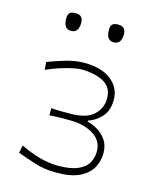

<svg xmlns="http://www.w3.org/2000/svg" viewBox="-109 -785 699 869"><g transform="rotate(15 240.0 -351.0)"><path d="M237.5 9Q182.5 9 134.8 -6.5Q87 -22 53 -34.5L60 -70.5Q157.5 -23 238 -23Q298 -23.5 331.5 -38.5Q365 -53.5 378.2 -77.8Q391.5 -102 391.5 -131Q391.5 -181.5 347.2 -208.8Q303 -236 238 -236Q208 -236 186 -235.8Q164 -235.5 141.5 -234V-267Q160.5 -265.5 180.5 -265.2Q200.5 -265 228.5 -265Q305.5 -265 339.8 -296.5Q374 -328 374 -374.5Q374 -426.5 333.5 -448.8Q293 -471 230.5 -472Q209 -472 165.2 -461.2Q121.5 -450.5 68 -427L65 -463Q97 -475.5 143.8 -489.8Q190.5 -504 231.5 -504Q315 -504 360 -468.2Q405 -432.5 405 -377Q405 -325.5 377.8 -295.8Q350.5 -266 316.5 -256V-251Q338 -246 362.5 -232Q387 -218 404.8 -193Q422.5 -168 422.5 -130Q422.5 -96 405.8 -64Q389 -32 348.8 -11.5Q308.5 9 237.5 9ZM336.5 -628Q301.5 -628 301.5 -678Q301.5 -696 309.8 -703.5Q318 -711 337.5 -711Q372.5 -711 372.5 -675Q372.5 -628 336.5 -628ZM136.5 -628Q101.5 -628 101.5 -678Q101.5 -696 109.8 -703.5Q118 -711 137.5 -711Q172.5 -711 172.5 -675Q172.5 -628 136.5 -628Z"/></g></svg>

Font: Commissioner Flair Thin
Style: Regular
Weight: 100
Designer: Kostas Bartsokas
Foundry: Kostas Bartsokas
Version: Version 1.000; ttfautohint (v1.8.3)